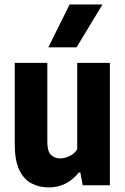

<svg xmlns="http://www.w3.org/2000/svg" viewBox="-20 -828 560 858"><path d="M198 9.5Q155 9.5 120.8 -8.5Q86.5 -26.5 66.2 -68.5Q46 -110.5 46 -181.5V-547H191.5V-193.5Q191.5 -151.5 208 -135.8Q224.5 -120 249.5 -120Q267 -120 289.2 -129.8Q311.5 -139.5 325 -160.5V-547H471V0H349.5L339 -57H332Q279 9.5 198 9.5ZM196 -616.5 291 -808H438L322 -616.5Z"/></svg>

Font: Encode Sans Cnd
Style: Bold
Weight: 700
Width: 3
Designer: Multiple Designers
Foundry: Impallari Type
Version: Version 3.002; ttfautohint (v1.8.3) -l 8 -r 50 -G 200 -x 14 